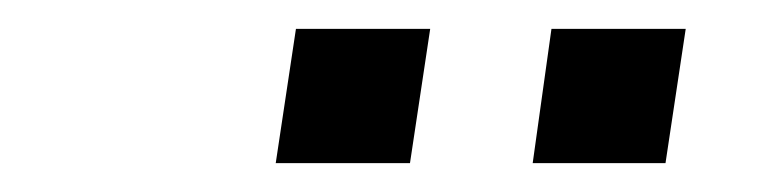

<svg xmlns="http://www.w3.org/2000/svg" viewBox="-20 -719 540 133"><path d="M349 -606 362 -699H455L441 -606ZM171 -606 185 -699H278L264 -606Z"/></svg>

Font: Mulish ExtraLight Medium
Style: Italic
Weight: 500
Italic angle: -9°
Version: Version 3.603